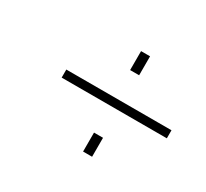

<svg xmlns="http://www.w3.org/2000/svg" viewBox="-96 -602 752 702"><g transform="rotate(30 280.0 -251.0)"><path d="M116 -234V-268H560V-234ZM319 -383V-463H357V-383ZM319 -39V-119H357V-39Z"/></g></svg>

Font: Titillium Web ExtraLight
Style: Italic
Weight: 275
Italic angle: -13°
Version: Version 1.002;PS 57.000;hotconv 1.0.70;makeotf.lib2.5.55311